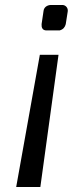

<svg xmlns="http://www.w3.org/2000/svg" viewBox="-20 -482 311 771"><path d="M147 -385C146 -371 151 -361 164 -360H220C234 -364 241 -373 244 -385L252 -436C254 -450 244 -461 232 -462H183C169 -461 157 -453 155 -439ZM45 269H142L215 -262H140Z"/></svg>

Font: Exo
Style: Regular Italic
Weight: 400
Designer: Natanael Gama
Version: Version 1.00